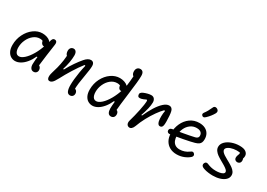

<svg xmlns="http://www.w3.org/2000/svg" viewBox="4 -1726 3712 2669"><g transform="rotate(30 1860.0 -391.5)"><path d="M47.5 -166Q47.5 -257.7 87.1 -337.8Q126.7 -418 192.2 -465.8Q257.8 -513.7 331.3 -513.7Q369.5 -513.7 403.9 -502.2Q438.3 -490.7 459.4 -469.8Q480.5 -449 480.5 -422.5Q480.5 -399.8 469.8 -382.7Q459 -365.5 436.2 -365.5Q419.2 -365.5 406.2 -376.2Q393.3 -387 386.6 -405.2Q379.8 -423.5 379.8 -445.3H427.8V-398Q424 -400.8 420 -403.2Q399.2 -417.2 380.2 -424.8Q361.3 -432.5 335.7 -432.5Q281.7 -432.5 235.4 -395.4Q189.2 -358.3 162.1 -299.3Q135 -240.3 135 -178.2Q135 -130.8 151.9 -101.3Q168.8 -71.8 203.8 -71.8Q241.3 -71.8 287.2 -113.2Q333 -154.5 376 -227.8Q419 -301.2 447.3 -392.3H483.7L451.2 -192.8H420.3Q392.3 -130.5 354.2 -84.2Q316.2 -38 273.2 -13.2Q230.3 11.7 187.5 11.7Q152 11.7 120.2 -6.7Q88.3 -25.2 67.9 -65.2Q47.5 -105.2 47.5 -166ZM423.7 -73Q423.7 -126.2 438.3 -238.1Q453 -350 470.5 -453.8Q471.5 -458 472.2 -463.7Q477.5 -495.2 489.8 -510.5Q502.2 -525.8 523.7 -524.2Q538.2 -523 546.7 -515.1Q555.2 -507.2 557.7 -492.6Q560.2 -478 556.7 -456.8Q543.2 -368.7 530.8 -273.4Q518.3 -178.2 506 -75.5L492.5 -107Q507.7 -107 519.2 -98.2Q530.7 -89.3 536.9 -75Q543.2 -60.7 543.2 -44.7Q543.2 -19.7 527.1 -3.8Q511 12 486.3 12Q456.5 12 440.1 -11.6Q423.7 -35.2 423.7 -73Z M1024 -85.7Q1024 -127.2 1029.3 -181.8Q1034.7 -236.3 1045.1 -298.1Q1055.5 -359.8 1070.3 -420.8L1055.7 -425.2Q1000.2 -354.7 942.5 -262Q884.8 -169.3 844.2 -90.8L842.5 -88Q823.2 -51.5 808.9 -30.8Q794.7 -10 779 1.8Q763.3 13.5 745.2 13.5Q722.7 13.5 713.2 -3.8Q703.8 -21.2 705.5 -48.3Q707.2 -75.5 717.2 -107.5Q733.7 -159.5 746.2 -208.5Q762 -271.5 771.1 -333.6Q780.2 -395.7 780.2 -459.2L806.3 -402.5Q790.7 -402.5 778.7 -412.6Q766.7 -422.7 759.9 -440.5Q753.2 -458.3 753.2 -481.2Q753.2 -501.5 761.2 -516.4Q769.3 -531.3 782.9 -539Q796.5 -546.7 812.3 -546.7Q828.5 -546.7 840.8 -537.8Q853 -529 859.9 -511.6Q866.8 -494.2 866.8 -469Q866.8 -417.7 856.2 -355.9Q845.5 -294.2 824.8 -229.5L836.8 -225.3Q877.3 -300.2 920.9 -363.6Q964.5 -427 1005.7 -474.5Q1028.8 -501.3 1052.4 -515.6Q1076 -529.8 1099.7 -529.8Q1115.7 -529.8 1127.9 -522.8Q1140.2 -515.8 1147.2 -501.1Q1154.2 -486.3 1154.2 -463.3Q1154.2 -434.3 1149.3 -399.2Q1144.5 -364 1134.2 -303.2Q1120 -224.3 1112.2 -164.2Q1104.5 -104.2 1104.5 -44.5L1088.2 -74.8Q1106.3 -74.8 1119.2 -66.2Q1132 -57.7 1138.5 -43.8Q1145 -30 1145 -14Q1145 3.3 1137.7 16.4Q1130.3 29.5 1117.5 36.6Q1104.7 43.7 1088.8 43.7Q1053.8 43.7 1038.9 9.6Q1024 -24.5 1024 -85.7Z M1287.5 -166.3Q1287.5 -261.7 1328.2 -341.5Q1369 -421.3 1435.1 -467.5Q1501.2 -513.7 1574.7 -513.7Q1611.8 -513.7 1646.7 -502.2Q1681.5 -490.7 1703.4 -469.6Q1725.3 -448.5 1725.3 -421.5Q1725.3 -395.5 1712.2 -380.5Q1699 -365.5 1675.7 -365.5Q1647.5 -365.5 1634.8 -386.8Q1622.2 -408.2 1622.2 -446.7H1667.8V-398Q1656.8 -408 1642.5 -416.1Q1628.2 -424.2 1611.3 -429Q1594.5 -433.8 1576.7 -433.8Q1520.2 -433.8 1473.7 -396.8Q1427.2 -359.7 1400.6 -300.8Q1374 -241.8 1374 -180Q1374 -147.8 1381.5 -122.9Q1389 -98 1404.4 -83.6Q1419.8 -69.2 1443 -69.2Q1482.3 -69.2 1528.3 -110.9Q1574.3 -152.7 1616.6 -226.5Q1658.8 -300.3 1687.3 -392.3H1717.7L1700.7 -192.8H1660.3Q1632.3 -130.7 1594.3 -84.3Q1556.3 -38 1513.8 -13.2Q1471.2 11.7 1429.2 11.7Q1392.3 11.7 1360.2 -6.7Q1328 -25 1307.8 -65Q1287.5 -105 1287.5 -166.3ZM1666.7 -80.7Q1666.7 -119.8 1672.9 -179.5Q1679.2 -239.2 1693 -349.8Q1708.7 -478 1716.2 -550.4Q1723.7 -622.8 1723.7 -676.2L1743 -620.5Q1725.7 -623.5 1714.8 -633.4Q1703.8 -643.3 1698.2 -659Q1692.7 -674.7 1692.7 -694.7Q1692.7 -717.3 1701.2 -733.2Q1709.7 -749 1724.2 -757Q1738.7 -765 1756.8 -765Q1784 -765 1799.2 -745.8Q1814.3 -726.5 1814.3 -685.2Q1814.3 -641.2 1806.8 -570.1Q1799.3 -499 1784.5 -383.8Q1771.5 -281.2 1762.4 -205.1Q1753.3 -129 1750 -75.5L1733 -109.2Q1751.3 -109.2 1763.2 -101.2Q1775.2 -93.2 1780.8 -80Q1786.5 -66.8 1786.5 -50.5Q1786.5 -20.8 1770.2 -4.1Q1753.8 12.7 1728.3 12.7Q1696.7 12.7 1681.7 -12.8Q1666.7 -38.3 1666.7 -80.7Z M1984 -69.5Q2010.3 -159.8 2032.8 -266.2Q2055.2 -372.7 2055.7 -428.7L2044.5 -440.5Q2024.7 -430.5 2006 -422.8Q1987.3 -415 1972.2 -411.7Q1949.2 -406.8 1934.1 -411Q1919 -415.2 1913.3 -435.8Q1907.3 -456.8 1918.2 -472.1Q1929.2 -487.3 1952.8 -497.2Q1981.5 -509.5 2013.2 -517.7Q2045 -525.8 2069.7 -525.8Q2102.7 -525.8 2120.4 -503.7Q2138.2 -481.5 2138.2 -447.3Q2138.2 -405.2 2124.5 -346.4Q2110.8 -287.7 2086 -218.2L2098 -214.8Q2136.5 -302.3 2180.4 -372.3Q2224.3 -442.3 2270.2 -484Q2316.2 -525.7 2359 -525.7Q2382.8 -525.7 2397.9 -511.8Q2413 -497.8 2419.3 -474Q2426.7 -445.8 2429.8 -403.5Q2433 -361.2 2433.5 -312.7Q2433.5 -308.5 2433.5 -303.8Q2433.5 -271.3 2429.8 -252.3Q2426 -233.3 2418.1 -223.5Q2410.2 -213.7 2397.7 -211.3Q2375.2 -206.7 2360.9 -220.4Q2346.7 -234.2 2340.5 -263.3Q2333.7 -297 2334.6 -343.2Q2335.5 -389.3 2343.5 -428.5L2329.8 -434.8Q2291.8 -397.8 2247 -334.8Q2202.2 -271.8 2161.1 -195.6Q2120 -119.3 2093.3 -44.7Q2081.3 -11.7 2061.7 5.2Q2042 22.2 2017.3 16.2Q2000.8 11.8 1991.2 -0.6Q1981.7 -13 1979.8 -31Q1978 -49 1984 -69.5Z M2568.2 -204.8Q2568.2 -287.5 2601.5 -361.2Q2634.8 -434.8 2697.4 -480.2Q2760 -525.7 2844 -525.7Q2897.7 -525.7 2936.9 -505.9Q2976.2 -486.2 2996.9 -449.9Q3017.7 -413.7 3017.7 -365Q3017.7 -332.3 3008.7 -311.7Q2999.7 -291 2979.8 -277.6Q2959.8 -264.2 2924.8 -254.3Q2875.3 -239.8 2753.3 -216.6Q2631.3 -193.3 2568.2 -184.3Q2544.7 -180.8 2530.7 -190.1Q2516.7 -199.3 2515.3 -217.7Q2513.8 -235.3 2524.4 -247.3Q2535 -259.3 2557.3 -262.7Q2594.3 -268.2 2629.8 -273.9Q2665.2 -279.7 2707.2 -286.8Q2764.2 -296.7 2806.1 -305.1Q2848 -313.5 2886.5 -322.3Q2906.2 -327 2917.2 -334.8Q2928.3 -342.7 2932.5 -352.1Q2936.7 -361.5 2936.7 -373.3Q2936.7 -394.5 2927.2 -410.8Q2917.8 -427 2897.7 -436.6Q2877.5 -446.2 2846.7 -446.2Q2789.7 -446.2 2746.4 -414.3Q2703.2 -382.5 2679.9 -330.8Q2656.7 -279 2656.7 -221.5Q2656.7 -174.7 2670.3 -140.2Q2684 -105.8 2712.4 -86.7Q2740.8 -67.5 2784.3 -67.5Q2824.7 -67.5 2861.3 -80.2Q2898 -92.8 2928.3 -115.8Q2940.2 -124.8 2948.8 -128.6Q2957.5 -132.3 2966.6 -131Q2975.7 -129.7 2985.5 -120.7Q2999.8 -107.7 2999.1 -91.8Q2998.3 -75.8 2983.5 -62.3Q2949.5 -30.8 2895.6 -9.2Q2841.7 12.3 2780.7 12.3Q2717.7 12.3 2669.6 -14.5Q2621.5 -41.3 2594.8 -90.6Q2568.2 -139.8 2568.2 -204.8ZM2881 -641.5Q2908.8 -667.5 2932.1 -697.2Q2955.3 -726.8 2971.3 -756Q2981.8 -776 2977.6 -792.1Q2973.3 -808.2 2955.8 -819Q2944.3 -825.8 2931.8 -827.2Q2919.2 -828.5 2908.9 -822.3Q2898.7 -816.2 2893.5 -801.8Q2862.2 -729.5 2823.7 -679.2Q2812.7 -664 2814.6 -651.2Q2816.5 -638.5 2829.7 -629.3Q2838.2 -623.3 2846.6 -623.2Q2855 -623.2 2863.2 -627.8Q2871.3 -632.5 2881 -641.5Z M3191.3 -18Q3177.2 -27.5 3172.5 -41.5Q3167.8 -55.5 3176.3 -73.3Q3183.5 -89.8 3198 -94.8Q3212.5 -99.8 3230.7 -91.3Q3255.8 -79.8 3290.4 -71.1Q3325 -62.3 3367.7 -62.3Q3397.7 -62.3 3427.2 -67.3Q3456.7 -72.3 3476.9 -84.1Q3497.2 -95.8 3497.2 -115Q3497.2 -130.5 3480.1 -147.1Q3463 -163.7 3430.7 -183.5Q3414.5 -193 3406.8 -197.6Q3399 -202.2 3383.3 -211.2L3366.8 -220.5Q3325 -244.2 3297.4 -264.1Q3269.8 -284 3250.8 -310.6Q3231.7 -337.2 3231.7 -369.7Q3231.7 -414.7 3267.3 -451.5Q3303 -488.3 3361.8 -509.5Q3420.7 -530.7 3485.8 -530.7Q3556.2 -530.7 3588.3 -505.4Q3620.5 -480.2 3620.8 -443.8Q3621 -407.5 3600 -372.7L3595.3 -416Q3607.3 -410 3613.4 -398.5Q3619.5 -387 3619.5 -368.7Q3619.5 -335.3 3594.5 -321.9Q3569.5 -308.5 3544.2 -320.6Q3519 -332.7 3519 -363Q3519 -376.2 3521.5 -386.2Q3524 -396.3 3529 -408.3Q3533.3 -419.5 3535.7 -426.9Q3538 -434.3 3537.5 -442.7L3530.8 -450.8Q3481.5 -457.2 3432.9 -448.8Q3384.3 -440.3 3353.2 -420.2Q3322.2 -400 3322.2 -374.7Q3322.2 -357.5 3337 -341.1Q3351.8 -324.7 3373.6 -310.2Q3395.3 -295.8 3430.3 -276.7Q3437.8 -272.3 3444.2 -269.1Q3450.5 -265.8 3457.8 -261.5L3468.3 -255.7Q3510.2 -232 3535.3 -213.1Q3560.5 -194.2 3576.4 -170.6Q3592.3 -147 3592.3 -118Q3592.3 -75.7 3560.6 -45.1Q3528.8 -14.5 3476.9 1.1Q3425 16.7 3365.5 16.7Q3329.2 16.7 3294.2 11.9Q3259.3 7.2 3232.2 -0.8Q3205 -8.8 3191.3 -18Z"/></g></svg>

Font: Monaspace Radon Var
Style: Regular
Weight: 400
Designer: Riley Cran and the Lettermatic Team
Version: Version 1.000 (Monaspace Radon Var)